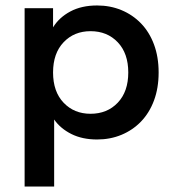

<svg xmlns="http://www.w3.org/2000/svg" viewBox="-20 -500 645 702"><path d="M335 10Q281 10 241 -10Q201 -30 178 -63V182H70V-470H174V-400Q196 -436 237 -458Q278 -480 335 -480Q383 -480 424 -463Q465 -446 495.5 -414.5Q526 -383 543 -337.5Q560 -292 560 -235Q560 -178 543 -132.5Q526 -87 495.5 -55.5Q465 -24 424 -7Q383 10 335 10ZM311 -84Q372 -84 410.5 -124.5Q449 -165 449 -235Q449 -305 410.5 -345.5Q372 -386 311 -386Q251 -386 212.5 -345.5Q174 -305 174 -235Q174 -165 212.5 -124.5Q251 -84 311 -84Z"/></svg>

Font: Gantari SemiBold
Style: Regular
Weight: 600
Designer: Anugrah Pasau
Foundry: Lafontype
Version: Version 1.000; ttfautohint (v1.8.4)